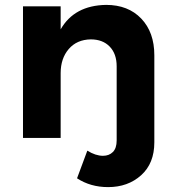

<svg xmlns="http://www.w3.org/2000/svg" viewBox="-20 -564 710 785"><path d="M74 0V-538H228V-444Q284 -542 414 -544Q504 -544 557.5 -488Q611 -432 611 -338V18Q611 104 557 152.5Q503 201 422 201Q350 201 295 165L337 52Q371 73 401 73Q426 73 441.5 57.5Q457 42 457 10V-293Q457 -344 428.5 -373.5Q400 -403 351 -403Q294 -402 261 -363.5Q228 -325 228 -265V0Z"/></svg>

Font: Trueno
Style: SBd
Weight: 600
Designer: Julieta Ulanovsky
Foundry: Julieta Ulanovsky
Version: Version 3.001b